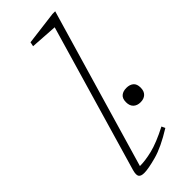

<svg xmlns="http://www.w3.org/2000/svg" viewBox="-247 -773 814 814"><g transform="rotate(-45 159.5 -366.0)"><path d="M242 -695.5 120.5 -703.5 124.5 -723 275 -742H291.5L81.5 -24Q112 -23.5 155.8 -34Q199.5 -44.5 264.5 -78L272 -62Q200.5 -17.5 149.5 -3.8Q98.5 10 74 10Q54 10 48 0.5Q42 -9 49 -33.5ZM275 -213Q255 -213 243 -224.2Q231 -235.5 231 -257Q231 -279 243 -289Q255 -299 275 -299Q295 -299 307 -289Q319 -279 319 -257Q319 -235.5 307 -224.2Q295 -213 275 -213Z"/></g></svg>

Font: Newsreader 6pt ExtraLight
Style: Italic
Weight: 275
Italic angle: -17°
Designer: Hugues Gentile
Foundry: Production Type
Version: Version 1.003; ttfautohint (v1.8.3)